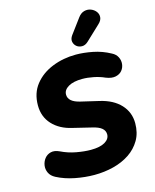

<svg xmlns="http://www.w3.org/2000/svg" viewBox="-139 -1050 929 1153"><g transform="rotate(-15 325.5 -473.5)"><path d="M303 11Q245 11 183.5 -1Q122 -13 72 -39Q45 -53 34.5 -75.5Q24 -98 27.5 -121.5Q31 -145 45.5 -163.5Q60 -182 83.5 -188Q107 -194 137 -180Q182 -158 231.5 -149Q281 -140 321 -140Q378 -140 408.5 -158Q439 -176 439 -205Q439 -228 420.5 -243.5Q402 -259 362 -268L247 -296Q171 -313 126.5 -361Q82 -409 82 -480Q82 -556 123.5 -608.5Q165 -661 233.5 -688.5Q302 -716 381 -716Q429 -716 485 -705Q541 -694 592 -666Q616 -654 626.5 -633Q637 -612 634.5 -589.5Q632 -567 618 -550Q604 -533 578.5 -527.5Q553 -522 518 -536Q487 -550 450 -557.5Q413 -565 380 -565Q325 -565 293.5 -546.5Q262 -528 262 -499Q262 -454 332 -437L447 -410Q529 -391 574 -342.5Q619 -294 619 -226Q619 -166 593 -121.5Q567 -77 523 -47.5Q479 -18 422 -3.5Q365 11 303 11ZM469 -772Q451 -755 431 -755Q411 -755 397 -766.5Q383 -778 379.5 -796Q376 -814 390 -834L459 -927Q476 -950 497.5 -955.5Q519 -961 538.5 -953.5Q558 -946 570 -930.5Q582 -915 580.5 -895Q579 -875 558 -856Z"/></g></svg>

Font: Nunito Black
Style: Italic
Weight: 900
Italic angle: -9°
Designer: Vernon Adams
Foundry: Vernon Adams
Version: Version 3.601; ttfautohint (v1.8.2.53-6de2)